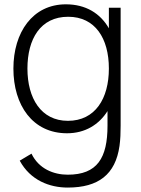

<svg xmlns="http://www.w3.org/2000/svg" viewBox="-20 -598 648 884"><path d="M481.3 -562.5V-467.7C441.7 -536.5 375 -578.1 283.3 -578.1C130.2 -578.1 41.7 -449 41.7 -282.3C41.7 -113.5 130.2 15.6 288.5 15.6C371.9 15.6 435.4 -24 475 -86.5V-19.8C475 129.2 428.1 206.3 291.7 206.3C227.1 206.3 158.3 179.2 125 109.4L70.8 141.7C119.8 232.3 208.3 265.6 291.7 265.6C433.3 265.6 511.5 205.2 530.2 74C534.4 43.8 535.4 13.5 535.4 -19.8V-562.5ZM292.7 -41.7C168.8 -41.7 106.3 -145.8 106.3 -282.3C106.3 -417.7 165.6 -520.8 293.8 -520.8C417.7 -520.8 481.3 -421.9 481.3 -282.3C481.3 -144.8 418.8 -41.7 292.7 -41.7Z"/></svg>

Font: Manrope3 Light
Style: Regular
Weight: 300
Designer: Mikhail Sharanda
Foundry: Mikhail Sharanda
Version: Version 3.000;PS 003.000;hotconv 1.0.88;makeotf.lib2.5.64775